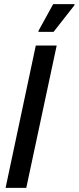

<svg xmlns="http://www.w3.org/2000/svg" viewBox="-20 -908 380 928"><path d="M7 0 153 -688H254L107 0ZM166 -754V-759L237 -888H340V-883L239 -754Z"/></svg>

Font: Saira Condensed Medium
Style: Italic
Weight: 500
Width: 3
Italic angle: -12°
Designer: Hector Gatti with collaboration of the Omnibus-Type team
Foundry: Omnibus-Type
Version: Version 1.101